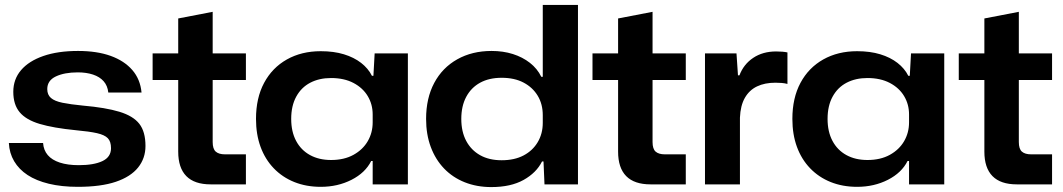

<svg xmlns="http://www.w3.org/2000/svg" viewBox="-20 -749 4319 780"><path d="M296 10Q230 10 178.5 -2.5Q127 -15 92 -38Q57 -61 37.5 -94Q18 -127 16 -168H155Q157 -139 174 -119Q191 -99 223 -88.5Q255 -78 300 -78Q361 -78 396 -94.5Q431 -111 431 -147Q431 -174 418 -187.5Q405 -201 374 -208Q343 -215 288 -220Q197 -229 141.5 -245.5Q86 -262 60 -293Q34 -324 34 -376Q34 -427 65.5 -464Q97 -501 156 -521.5Q215 -542 297 -542Q374 -542 429.5 -522Q485 -502 517.5 -464.5Q550 -427 555 -373H420Q417 -401 401 -419Q385 -437 358 -446Q331 -455 296 -455Q242 -455 207 -438.5Q172 -422 172 -387Q172 -364 187 -351Q202 -338 234 -331.5Q266 -325 317 -320Q409 -312 465 -295Q521 -278 546 -246Q571 -214 571 -156Q571 -106 541 -68.5Q511 -31 450.5 -10.5Q390 10 296 10Z M836 0Q770 0 737 -33.5Q704 -67 704 -133V-424H600V-532H704V-674L844 -701V-532H979V-424H844V-172Q844 -144 856.5 -133Q869 -122 894 -122H979V0Z M1283 10Q1224 10 1175.5 -9.5Q1127 -29 1092 -65.5Q1057 -102 1038.5 -152.5Q1020 -203 1020 -266Q1020 -351 1053 -412.5Q1086 -474 1145.5 -507.5Q1205 -541 1283 -541Q1336 -541 1377 -528.5Q1418 -516 1447 -493.5Q1476 -471 1491 -441H1497L1502 -532H1637V0H1494V-95H1488Q1464 -47 1408 -18.5Q1352 10 1283 10ZM1325 -99Q1378 -99 1416 -120Q1454 -141 1474 -175.5Q1494 -210 1494 -252V-284Q1494 -325 1474 -358.5Q1454 -392 1416 -412Q1378 -432 1325 -432Q1277 -432 1240.5 -413Q1204 -394 1183.5 -356.5Q1163 -319 1163 -266Q1163 -214 1183 -176.5Q1203 -139 1239.5 -119Q1276 -99 1325 -99Z M1976 11Q1917 11 1868 -8.5Q1819 -28 1784 -64.5Q1749 -101 1730 -152Q1711 -203 1711 -266Q1711 -350 1744 -412Q1777 -474 1837.5 -508Q1898 -542 1977 -542Q2024 -542 2063.5 -529.5Q2103 -517 2133 -493.5Q2163 -470 2179 -437H2185V-729H2328V0H2192L2188 -93H2182Q2159 -47 2107 -18Q2055 11 1976 11ZM2018 -98Q2070 -98 2107 -117.5Q2144 -137 2164.5 -171.5Q2185 -206 2185 -250V-281Q2185 -326 2164.5 -360Q2144 -394 2107 -413.5Q2070 -433 2018 -433Q1967 -433 1930.5 -413Q1894 -393 1874 -355.5Q1854 -318 1854 -266Q1854 -214 1874 -176.5Q1894 -139 1930.5 -118.5Q1967 -98 2018 -98Z M2623 0Q2557 0 2524 -33.5Q2491 -67 2491 -133V-424H2387V-532H2491V-674L2631 -701V-532H2766V-424H2631V-172Q2631 -144 2643.5 -133Q2656 -122 2681 -122H2766V0Z M2844 0V-532H2972L2978 -443H2984Q3001 -488 3040 -514Q3079 -540 3133 -540Q3147 -540 3158.5 -539Q3170 -538 3179 -536V-408Q3168 -411 3155.5 -412Q3143 -413 3130 -413Q3087 -413 3055.5 -398Q3024 -383 3006 -351.5Q2988 -320 2986 -271V0Z M3462 10Q3403 10 3354.5 -9.5Q3306 -29 3271 -65.5Q3236 -102 3217.5 -152.5Q3199 -203 3199 -266Q3199 -351 3232 -412.5Q3265 -474 3324.5 -507.5Q3384 -541 3462 -541Q3515 -541 3556 -528.5Q3597 -516 3626 -493.5Q3655 -471 3670 -441H3676L3681 -532H3816V0H3673V-95H3667Q3643 -47 3587 -18.5Q3531 10 3462 10ZM3504 -99Q3557 -99 3595 -120Q3633 -141 3653 -175.5Q3673 -210 3673 -252V-284Q3673 -325 3653 -358.5Q3633 -392 3595 -412Q3557 -432 3504 -432Q3456 -432 3419.5 -413Q3383 -394 3362.5 -356.5Q3342 -319 3342 -266Q3342 -214 3362 -176.5Q3382 -139 3418.5 -119Q3455 -99 3504 -99Z M4111 0Q4045 0 4012 -33.5Q3979 -67 3979 -133V-424H3875V-532H3979V-674L4119 -701V-532H4254V-424H4119V-172Q4119 -144 4131.5 -133Q4144 -122 4169 -122H4254V0Z"/></svg>

Font: Mona Sans Expanded SemiBold
Style: Regular
Weight: 600
Width: 7
Designer: Deni Anggara
Foundry: GitHub
Version: Version 2.000